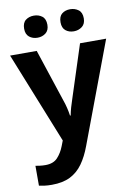

<svg xmlns="http://www.w3.org/2000/svg" viewBox="-105 -817 780 1122"><g transform="rotate(-10 285.0 -256.0)"><path d="M0 -546H158L261 -234Q269 -212 275 -187Q281 -162 284 -140H288Q292 -162 299 -186.5Q306 -211 314 -234L415 -546H570L346 51Q324 111 293.5 153.5Q263 196 219 218Q175 240 110 240Q85 240 66.5 237.5Q48 235 34 232V114Q45 116 60.5 118Q76 120 93 120Q140 120 165 93Q190 66 205 27L217 -4ZM108 -686Q108 -721 128 -736.5Q148 -752 177 -752Q205 -752 225.5 -736.5Q246 -721 246 -686Q246 -653 225.5 -637Q205 -621 177 -621Q148 -621 128 -637Q108 -653 108 -686ZM324 -686Q324 -721 343.5 -736.5Q363 -752 392 -752Q420 -752 441 -736.5Q462 -721 462 -686Q462 -653 441 -637Q420 -621 392 -621Q363 -621 343.5 -637Q324 -653 324 -686Z"/></g></svg>

Font: Noto Sans Syriac Eastern
Style: Bold
Weight: 700
Designer: Patrick Giasson and the Monotype Design Team
Foundry: Monotype Imaging Inc.
Version: Version 3.001